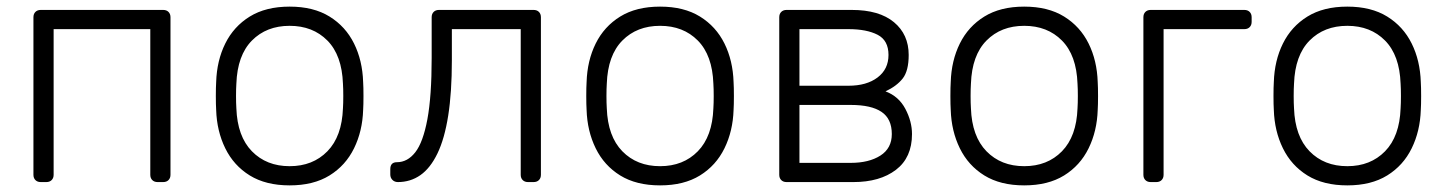

<svg xmlns="http://www.w3.org/2000/svg" viewBox="-20 -550 4369 580"><path d="M103 0Q93 0 87 -6Q81 -12 81 -22V-498Q81 -508 87 -514Q93 -520 103 -520H473Q483 -520 489 -514Q495 -508 495 -498V-22Q495 -12 489 -6Q483 0 473 0H456Q446 0 440 -6Q434 -12 434 -22V-462H142V-22Q142 -12 136 -6Q130 0 120 0Z M855 10Q783 10 734.5 -20Q686 -50 660.5 -102Q635 -154 633 -218Q632 -233 632 -260Q632 -287 633 -302Q635 -367 660.5 -418.5Q686 -470 734.5 -500Q783 -530 855 -530Q927 -530 975.5 -500Q1024 -470 1049.5 -418.5Q1075 -367 1077 -302Q1078 -287 1078 -260Q1078 -233 1077 -218Q1075 -154 1049.5 -102Q1024 -50 975.5 -20Q927 10 855 10ZM855 -48Q925 -48 969 -93Q1013 -138 1016 -223Q1017 -238 1017 -260Q1017 -282 1016 -297Q1013 -383 969 -427.5Q925 -472 855 -472Q785 -472 741 -427.5Q697 -383 694 -297Q693 -282 693 -260Q693 -238 694 -223Q697 -138 741 -93Q785 -48 855 -48Z M1182 0Q1172 0 1165.5 -6.5Q1159 -13 1159 -23V-39Q1159 -60 1179 -60Q1211 -60 1234.5 -90Q1258 -120 1271 -189.5Q1284 -259 1284 -375V-498Q1284 -508 1290 -514Q1296 -520 1306 -520H1592Q1602 -520 1608 -514Q1614 -508 1614 -498V-22Q1614 -12 1608 -6Q1602 0 1592 0H1575Q1565 0 1559 -6Q1553 -12 1553 -22V-462H1345V-368Q1345 -271 1334 -201Q1323 -131 1301.5 -86.5Q1280 -42 1250 -21Q1220 0 1182 0Z M1974 10Q1902 10 1853.5 -20Q1805 -50 1779.5 -102Q1754 -154 1752 -218Q1751 -233 1751 -260Q1751 -287 1752 -302Q1754 -367 1779.5 -418.5Q1805 -470 1853.5 -500Q1902 -530 1974 -530Q2046 -530 2094.5 -500Q2143 -470 2168.5 -418.5Q2194 -367 2196 -302Q2197 -287 2197 -260Q2197 -233 2196 -218Q2194 -154 2168.5 -102Q2143 -50 2094.5 -20Q2046 10 1974 10ZM1974 -48Q2044 -48 2088 -93Q2132 -138 2135 -223Q2136 -238 2136 -260Q2136 -282 2135 -297Q2132 -383 2088 -427.5Q2044 -472 1974 -472Q1904 -472 1860 -427.5Q1816 -383 1813 -297Q1812 -282 1812 -260Q1812 -238 1813 -223Q1816 -138 1860 -93Q1904 -48 1974 -48Z M2356 0Q2346 0 2340 -6Q2334 -12 2334 -22V-498Q2334 -508 2340 -514Q2346 -520 2356 -520H2553Q2636 -520 2680.5 -483Q2725 -446 2725 -384Q2725 -336 2707 -313Q2689 -290 2655 -274Q2695 -259 2715 -221Q2735 -183 2735 -145Q2735 -74 2686.5 -37Q2638 0 2558 0ZM2395 -58H2550Q2605 -58 2639.5 -80Q2674 -102 2674 -145Q2674 -191 2643 -212Q2612 -233 2550 -233H2395ZM2395 -291H2543Q2598 -291 2631 -316Q2664 -341 2664 -384Q2664 -428 2631 -445Q2598 -462 2543 -462H2395Z M3074 10Q3002 10 2953.5 -20Q2905 -50 2879.5 -102Q2854 -154 2852 -218Q2851 -233 2851 -260Q2851 -287 2852 -302Q2854 -367 2879.5 -418.5Q2905 -470 2953.5 -500Q3002 -530 3074 -530Q3146 -530 3194.5 -500Q3243 -470 3268.5 -418.5Q3294 -367 3296 -302Q3297 -287 3297 -260Q3297 -233 3296 -218Q3294 -154 3268.5 -102Q3243 -50 3194.5 -20Q3146 10 3074 10ZM3074 -48Q3144 -48 3188 -93Q3232 -138 3235 -223Q3236 -238 3236 -260Q3236 -282 3235 -297Q3232 -383 3188 -427.5Q3144 -472 3074 -472Q3004 -472 2960 -427.5Q2916 -383 2913 -297Q2912 -282 2912 -260Q2912 -238 2913 -223Q2916 -138 2960 -93Q3004 -48 3074 -48Z M3456 0Q3446 0 3440 -6Q3434 -12 3434 -22V-498Q3434 -508 3440 -514Q3446 -520 3456 -520H3739Q3749 -520 3755 -514Q3761 -508 3761 -498V-484Q3761 -474 3755 -468Q3749 -462 3739 -462H3495V-22Q3495 -12 3489 -6Q3483 0 3473 0Z M4050 10Q3978 10 3929.5 -20Q3881 -50 3855.5 -102Q3830 -154 3828 -218Q3827 -233 3827 -260Q3827 -287 3828 -302Q3830 -367 3855.5 -418.5Q3881 -470 3929.5 -500Q3978 -530 4050 -530Q4122 -530 4170.5 -500Q4219 -470 4244.5 -418.5Q4270 -367 4272 -302Q4273 -287 4273 -260Q4273 -233 4272 -218Q4270 -154 4244.5 -102Q4219 -50 4170.5 -20Q4122 10 4050 10ZM4050 -48Q4120 -48 4164 -93Q4208 -138 4211 -223Q4212 -238 4212 -260Q4212 -282 4211 -297Q4208 -383 4164 -427.5Q4120 -472 4050 -472Q3980 -472 3936 -427.5Q3892 -383 3889 -297Q3888 -282 3888 -260Q3888 -238 3889 -223Q3892 -138 3936 -93Q3980 -48 4050 -48Z"/></svg>

Font: Rubik Light Light
Style: Regular
Weight: 300
Version: Version 2.101